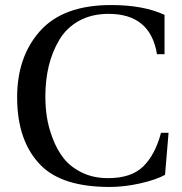

<svg xmlns="http://www.w3.org/2000/svg" viewBox="-20 -727 724 762"><path d="M48 -341Q48 -502 139 -604Q231 -707 421 -707Q549 -707 633 -668V-512H603Q577 -672 411 -672Q344 -672 294 -644.5Q244 -617 215.5 -569Q187 -521 173.5 -465Q160 -409 160 -344Q160 -303 166 -263Q172 -223 189 -178Q206 -133 232.5 -99Q259 -65 304.5 -42.5Q350 -20 409 -20Q501 -20 548.5 -66.5Q596 -113 619 -200H649L635 -33Q598 -13 535.5 1Q473 15 415 15Q228 15 143 -70Q48 -165 48 -341Z"/></svg>

Font: Linguistics Pro
Style: Regular
Weight: 400
Designer: Stefan Peev, Context Ltd
Foundry: Stefan Peev, Context Ltd
Version: Version 001.000